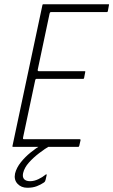

<svg xmlns="http://www.w3.org/2000/svg" viewBox="-20 -693 535 906"><path d="M43 0Q40 0 39 -1Q38 -2 39 -5L180 -668Q180 -673 186 -673H491Q494 -673 494.5 -672Q495 -671 494 -668L489 -641Q488 -639 487.5 -637.5Q487 -636 484 -636H222Q217 -636 216 -634Q215 -632 214 -629L158 -364Q157 -362 158.5 -359.5Q160 -357 163 -357H379Q382 -357 382.5 -356Q383 -355 382 -352L377 -326Q377 -324 376 -322.5Q375 -321 372 -321H154Q150 -321 148.5 -319.5Q147 -318 146 -314L89 -45Q88 -41 88.5 -38.5Q89 -36 94 -36H356Q359 -36 359.5 -35Q360 -34 360 -31L354 -5Q353 -2 352 -1Q351 0 348 0ZM109 193Q80 193 62.5 174Q45 155 51 126Q58 98 78.5 72.5Q99 47 124.5 26.5Q150 6 173 -8Q177 -10 181.5 -11Q186 -12 190 -12H215Q217 -12 218 -9.5Q219 -7 214 -4Q192 9 165 29.5Q138 50 116.5 74Q95 98 89 124Q85 143 94 152.5Q103 162 122 162Q141 162 161 152.5Q181 143 194 132Q197 129 199 129.5Q201 130 200 134L195 156Q194 159 192.5 162.5Q191 166 186 169Q173 178 154 185.5Q135 193 109 193Z"/></svg>

Font: Glory Thin ExtraLight
Style: Italic
Weight: 250
Italic angle: -12°
Version: Version 1.011